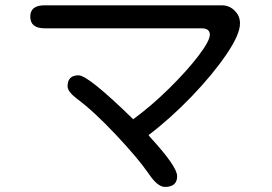

<svg xmlns="http://www.w3.org/2000/svg" viewBox="-20 -700 1040 734"><path d="M782.2 -567.4Q782.2 -591.8 750 -591.8H150.4Q95.7 -591.8 95.7 -636.7Q95.7 -679.7 150.4 -679.7H827.1Q859.4 -679.7 879.9 -656.2Q897.5 -637.7 897.5 -610.4Q897.5 -568.4 845.7 -492.2Q793.9 -416 712.9 -331.5Q631.8 -247.1 547.9 -183.6L554.7 -174.8Q657.2 -63.5 657.2 -26.4Q657.2 14.6 610.4 14.6Q582 14.6 546.9 -38.1Q507.8 -94.7 422.9 -185.1Q337.9 -275.4 274.4 -322.3Q238.3 -349.6 238.3 -370.1Q238.3 -412.1 280.3 -412.1Q317.4 -412.1 489.3 -244.1Q558.6 -294.9 627 -362.3Q695.3 -429.7 738.8 -486.8Q782.2 -543.9 782.2 -567.4Z"/></svg>

Font: FakePearl
Style: Regular
Weight: 400
Version: Version 1.2